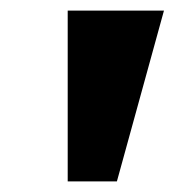

<svg xmlns="http://www.w3.org/2000/svg" viewBox="-20 -743 330 363"><path d="M290 -723H108V-400H201Z"/></svg>

Font: United Sans Black
Style: Italic
Weight: 900
Italic angle: -8°
Designer: Pablo Impallari, Rodrigo Fuenzalida (Modified by Dan O. Williams)
Version: Version 1.000;PS 001.000;hotconv 1.0.88;makeotf.lib2.5.64775